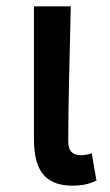

<svg xmlns="http://www.w3.org/2000/svg" viewBox="-20 -571 348 605"><path d="M208 14C244 14 265 7 284 -2L269 -88C257 -84 245 -82 236 -82C210 -82 195 -93 195 -126C195 -246 200 -408 203 -551H87V-133C87 -41 117 14 208 14Z"/></svg>

Font: Noto Sans CJK HK Medium
Style: Regular
Weight: 500
Designer: Ryoko NISHIZUKA 西塚涼子 (kana, bopomofo & ideographs); Paul D. Hunt (Latin, Greek & Cyrillic); Sandoll Communications 산돌커뮤니
Foundry: Adobe
Version: Version 2.004;hotconv 1.0.118;makeotfexe 2.5.65603